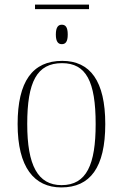

<svg xmlns="http://www.w3.org/2000/svg" viewBox="-20 -809 537 839"><path d="M133 -769H369V-789H133ZM250 -616C266 -616 276 -626 276 -658C276 -691 266 -701 250 -701C235 -701 224 -691 224 -658C224 -626 235 -616 250 -616ZM248 10C374 10 440 -77 440 -267C440 -455 374 -543 252 -543C122 -543 57 -453 57 -267C57 -78 129 10 248 10ZM249 0C145 0 99 -87 99 -267C99 -451 141 -533 251 -533C356 -533 398 -454 398 -267C398 -91 359 0 249 0Z"/></svg>

Font: Noto Serif Display SemiCondensed ExtraLight
Style: Regular
Weight: 200
Width: 4
Designer: Monotype Design Team
Foundry: Monotype Imaging Inc.
Version: Version 2.009